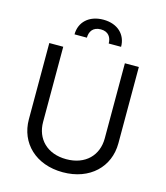

<svg xmlns="http://www.w3.org/2000/svg" viewBox="-136 -1054 1014 1171"><g transform="rotate(15 370.5 -468.5)"><path d="M565.3 -727.3V-252.8C565.3 -146.3 492.2 -69.6 370.7 -69.6C249.3 -69.6 176.1 -146.3 176.1 -252.8V-727.3H88.1V-245.7C88.1 -96.6 199.6 12.8 370.7 12.8C541.9 12.8 653.4 -96.6 653.4 -245.7V-727.3ZM223 -818.2H301.1C301.1 -855.1 319.6 -889.2 370.7 -889.2C419 -889.2 438.9 -856.5 438.9 -818.2H517C517 -894.9 461.6 -950.3 370.7 -950.3C279.8 -950.3 223 -894.9 223 -818.2Z"/></g></svg>

Font: Magic Ui Pro
Style: Regular
Weight: 400
Designer: Stefan Endress, Andreas Faust
Version: Version 1.000;FEAKit 1.0